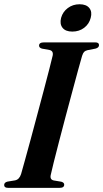

<svg xmlns="http://www.w3.org/2000/svg" viewBox="-20 -904 496 924"><path d="M224.5 -63.5Q218.5 -39.5 239 -35.5L275 -29.5Q289 -25.5 289 -15.5Q289 0 267.5 0H18.5Q0 0 0 -13.5Q0 -26 16 -30L52.5 -36Q73 -40 81.5 -66.5Q87.5 -88 99.8 -132Q112 -176 127.5 -233Q143 -290 159.2 -351.5Q175.5 -413 190.8 -470Q206 -527 217.2 -571Q228.5 -615 233.5 -636.5Q238 -659 218 -663.5L182 -670Q168 -674 168 -684.5Q168 -700 191.5 -700H438.5Q456.5 -700 456.5 -687Q456.5 -674.5 439.5 -670L401 -662.5Q390.5 -660 385 -654.5Q379.5 -649 375 -635Q368.5 -613 356 -567.2Q343.5 -521.5 327.8 -462.8Q312 -404 295.2 -341.2Q278.5 -278.5 263.8 -221.5Q249 -164.5 238.5 -122.5Q228 -80.5 224.5 -63.5ZM328 -752Q295.5 -752 281 -770.2Q266.5 -788.5 274 -818Q282 -847 306.2 -865.2Q330.5 -883.5 363 -883.5Q395.5 -883.5 410 -865.2Q424.5 -847 416.5 -818Q409 -788.5 385 -770.2Q361 -752 328 -752Z"/></svg>

Font: Fraunces 72pt S000 SemiBold
Style: Italic
Weight: 600
Italic angle: -16°
Version: Version 1.000; ttfautohint (v1.8.3)